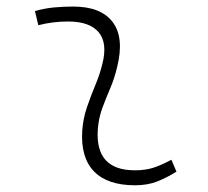

<svg xmlns="http://www.w3.org/2000/svg" viewBox="-20 -547 626 577"><path d="M495.1 -66.9 510.3 -31.2Q483.4 -14.2 453.9 -2.2Q424.3 9.8 385.7 9.8Q303.2 9.8 262.7 -31.7Q222.2 -73.2 227.1 -153.3Q229.5 -189.9 241.2 -224.4Q252.9 -258.8 266.6 -291.5Q280.3 -324.2 287.6 -355Q303.7 -417.5 276.6 -450Q249.5 -482.4 184.6 -482.4Q138.2 -482.4 95.2 -471.2L85 -513.7Q113.8 -522 142.6 -524.7Q171.4 -527.3 200.2 -527.3Q283.2 -527.3 318.6 -480.7Q354 -434.1 332 -345.2Q323.7 -310.5 310.8 -280.5Q297.9 -250.5 287.1 -221.2Q276.4 -191.9 273.9 -157.7Q265.6 -35.2 385.3 -35.2Q416 -35.2 439.5 -42.5Q462.9 -49.8 495.1 -66.9Z"/></svg>

Font: Cascadia Code ExtraLight
Style: Italic
Weight: 200
Italic angle: -10°
Monospace: yes
Designer: Aaron Bell
Foundry: Saja Typeworks
Version: Version 2404.023; ttfautohint (v1.8.4)